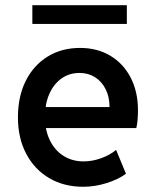

<svg xmlns="http://www.w3.org/2000/svg" viewBox="-20 -714 602 742"><path d="M301.8 7.8Q226.6 7.8 169.7 -25.9Q112.8 -59.6 81.1 -120.1Q49.3 -180.7 49.3 -260.3Q49.3 -340.8 79.3 -401.1Q109.4 -461.4 163.6 -495.1Q217.8 -528.8 289.6 -528.8Q356 -528.8 406.5 -498.5Q457 -468.3 485.1 -413.8Q513.2 -359.4 513.2 -287.6Q513.2 -270.5 511.7 -251.7Q510.3 -232.9 506.8 -219.2H139.6V-300.3H403.3Q403.3 -339.4 388.4 -369.1Q373.5 -398.9 347.4 -415.5Q321.3 -432.1 287.1 -432.1Q247.6 -432.1 217.5 -410.6Q187.5 -389.2 170.7 -351.1Q153.8 -313 153.8 -262.7Q153.8 -210.9 172.6 -172.1Q191.4 -133.3 225.1 -111.8Q258.8 -90.3 303.2 -90.3Q336.9 -90.3 370.8 -102.5Q404.8 -114.7 428.7 -134.8L466.8 -42.5Q437 -20.5 391.6 -6.3Q346.2 7.8 301.8 7.8ZM105 -621.6V-693.8H470.2V-621.6Z"/></svg>

Font: Reddit Mono SemiBold
Style: Regular
Weight: 600
Monospace: yes
Designer: Stephen Hutchings
Foundry: Reddit
Version: Version 1.014